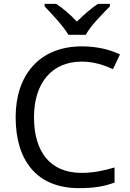

<svg xmlns="http://www.w3.org/2000/svg" viewBox="-20 -964 672 994"><path d="M334 -784H424C448 -829 511 -893 549 -931V-944H487C452 -921 414 -888 378 -852C345 -888 306 -921 271 -944H211V-931C247 -893 308 -829 334 -784ZM403 -645C467 -645 521 -626 565 -606L601 -682C547 -709 477 -724 404 -724C183 -724 61 -574 61 -358C61 -133 170 10 389 10C468 10 520 1 573 -19V-97C519 -81 464 -69 402 -69C238 -69 156 -180 156 -357C156 -536 250 -645 403 -645Z"/></svg>

Font: Noto Sans Newa
Style: Regular
Weight: 400
Designer: Monotype Design Team
Foundry: Monotype Imaging Inc.
Version: Version 2.007